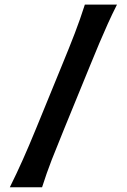

<svg xmlns="http://www.w3.org/2000/svg" viewBox="-20 -791 536 811"><path d="M21.5 0Q51.3 -60.1 76.4 -116.5Q101.6 -172.9 131.8 -246.6L241.7 -515.1Q273.4 -591.8 295.9 -650.4Q318.4 -709 338.4 -771.5H474.1Q453.1 -730 435.3 -690.4Q417.5 -650.9 399.4 -608.2Q381.3 -565.4 359.9 -512.7L251 -246.6Q220.7 -172.9 198.7 -116.5Q176.8 -60.1 157.7 0Z"/></svg>

Font: Pinar-DS3-FD SemiBold
Style: Regular
Weight: 600
Designer: Amin Abedi
Version: Version 3.000